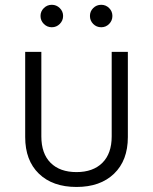

<svg xmlns="http://www.w3.org/2000/svg" viewBox="-20 -759 629 789"><path d="M294.4 9.3Q196.3 9.3 139.9 -45.2Q83.5 -99.6 83.5 -195.8V-545.9H149.9V-198.7Q149.9 -127.9 188 -89.8Q226.1 -51.8 294.4 -51.8Q362.3 -51.8 400.6 -89.8Q439 -127.9 439 -198.7V-545.9H505.4V-195.8Q505.4 -99.6 448.7 -45.2Q392.1 9.3 294.4 9.3ZM192.9 -647Q173.8 -647 160.2 -660.6Q146.5 -674.3 146.5 -693.4Q146.5 -712.4 160.2 -725.8Q173.8 -739.3 192.9 -739.3Q211.9 -739.3 225.6 -725.8Q239.3 -712.4 239.3 -693.4Q239.3 -674.3 225.6 -660.6Q211.9 -647 192.9 -647ZM396 -647Q376.5 -647 363 -660.6Q349.6 -674.3 349.6 -693.4Q349.6 -712.4 363 -725.8Q376.5 -739.3 396 -739.3Q415 -739.3 428.5 -725.8Q441.9 -712.4 441.9 -693.4Q441.9 -674.3 428.5 -660.6Q415 -647 396 -647Z"/></svg>

Font: Inter Light
Style: Regular
Weight: 300
Designer: Rasmus Andersson
Foundry: rsms
Version: Version 4.000;git-a52131595